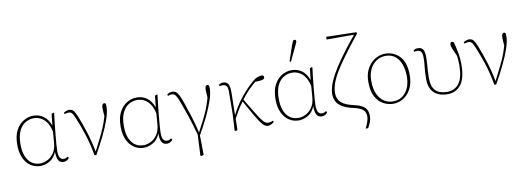

<svg xmlns="http://www.w3.org/2000/svg" viewBox="-70 -1220 5140 1875"><g transform="rotate(-10 2500.0 -282.5)"><path d="M84 -226Q84 -129 125.5 -70.5Q167 -12 244 -12Q277 -12 313.5 -29.5Q350 -47 377.5 -86Q405 -125 410 -190L418 -298Q404 -359 378.5 -393.5Q353 -428 321 -443Q289 -458 255 -458Q212 -458 173 -435.5Q134 -413 109 -362.5Q84 -312 84 -226ZM243 13Q188 13 144.5 -16Q101 -45 76.5 -99Q52 -153 52 -228Q52 -318 82.5 -374Q113 -430 159.5 -456.5Q206 -483 254 -483Q310 -483 353.5 -453Q397 -423 423 -355V-358L435 -469L454 -478L461 -474Q455 -429 449 -374Q443 -319 438 -266Q433 -213 429.5 -170.5Q426 -128 426 -107Q426 -52 440 -34Q454 -16 476 -16Q490 -16 498.5 -20Q507 -24 517 -31L527 -17Q517 -4 503 4.5Q489 13 470 13Q436 13 420 -12.5Q404 -38 403 -99Q378 -38 331.5 -12.5Q285 13 243 13Z M777 0Q757 -116 725 -213.5Q693 -311 662 -384Q643 -430 631 -441.5Q619 -453 600 -453Q588 -453 578 -450.5Q568 -448 560 -445L555 -458Q564 -467 579.5 -472.5Q595 -478 608 -478Q639 -478 654.5 -457.5Q670 -437 688 -392Q716 -322 746 -228Q776 -134 795 -32Q826 -93 851.5 -143Q877 -193 899 -244Q921 -295 939 -359Q937 -383 935.5 -403Q934 -423 934 -439Q934 -463 940.5 -473Q947 -483 958 -483Q968 -483 973 -475Q975 -465 975 -456.5Q975 -448 975 -441Q975 -394 950.5 -322.5Q926 -251 885 -167Q844 -83 795 3Z M1109 -226Q1109 -129 1150.5 -70.5Q1192 -12 1269 -12Q1302 -12 1338.5 -29.5Q1375 -47 1402.5 -86Q1430 -125 1435 -190L1443 -298Q1429 -359 1403.5 -393.5Q1378 -428 1346 -443Q1314 -458 1280 -458Q1237 -458 1198 -435.5Q1159 -413 1134 -362.5Q1109 -312 1109 -226ZM1268 13Q1213 13 1169.5 -16Q1126 -45 1101.5 -99Q1077 -153 1077 -228Q1077 -318 1107.5 -374Q1138 -430 1184.5 -456.5Q1231 -483 1279 -483Q1335 -483 1378.5 -453Q1422 -423 1448 -355V-358L1460 -469L1479 -478L1486 -474Q1480 -429 1474 -374Q1468 -319 1463 -266Q1458 -213 1454.5 -170.5Q1451 -128 1451 -107Q1451 -52 1465 -34Q1479 -16 1501 -16Q1515 -16 1523.5 -20Q1532 -24 1542 -31L1552 -17Q1542 -4 1528 4.5Q1514 13 1495 13Q1461 13 1445 -12.5Q1429 -38 1428 -99Q1403 -38 1356.5 -12.5Q1310 13 1268 13Z M1795 184 1805 -21Q1775 -131 1749.5 -207.5Q1724 -284 1703 -340Q1684 -391 1672 -415Q1660 -439 1649 -446Q1638 -453 1621 -453Q1604 -453 1585 -445L1580 -458Q1601 -478 1633 -478Q1653 -478 1668 -467Q1683 -456 1697.5 -428Q1712 -400 1729 -349Q1749 -290 1774 -214Q1799 -138 1821 -40Q1854 -102 1879 -151Q1904 -200 1924.5 -250Q1945 -300 1962 -362Q1960 -391 1959 -407Q1958 -423 1958 -439Q1958 -465 1964.5 -474Q1971 -483 1981 -483Q1992 -483 1997 -475Q1999 -465 1999 -456.5Q1999 -448 1999 -441Q1999 -395 1975 -325Q1951 -255 1911.5 -173.5Q1872 -92 1825 -11L1828 182L1805 190Z M2179 8 2167 2 2176 -161 2178 -377Q2179 -422 2166 -438.5Q2153 -455 2125 -455Q2112 -455 2098 -452L2093 -464Q2098 -469 2109.5 -474.5Q2121 -480 2135 -480Q2169 -480 2185.5 -457Q2202 -434 2201 -367L2197 -146Q2242 -236 2300.5 -309Q2359 -382 2423 -438Q2455 -467 2481.5 -475Q2508 -483 2524 -483Q2531 -481 2536 -477Q2541 -473 2541 -462Q2541 -449 2530 -443Q2519 -437 2493 -435L2448 -432Q2413 -404 2377.5 -368Q2342 -332 2304 -281Q2353 -199 2384.5 -147.5Q2416 -96 2436.5 -67.5Q2457 -39 2472.5 -28Q2488 -17 2504 -17Q2530 -17 2552 -29L2558 -16Q2547 -5 2530.5 4Q2514 13 2496 13Q2480 13 2463.5 2Q2447 -9 2425.5 -39Q2404 -69 2372.5 -123.5Q2341 -178 2293 -265Q2274 -239 2260 -218.5Q2246 -198 2232 -173Q2218 -148 2197 -109Q2197 -81 2196.5 -53.5Q2196 -26 2195 0Z M2645 -226Q2645 -129 2686.5 -70.5Q2728 -12 2805 -12Q2838 -12 2874.5 -29.5Q2911 -47 2938.5 -86Q2966 -125 2971 -190L2979 -298Q2965 -359 2939.5 -393.5Q2914 -428 2882 -443Q2850 -458 2816 -458Q2773 -458 2734 -435.5Q2695 -413 2670 -362.5Q2645 -312 2645 -226ZM2804 13Q2749 13 2705.5 -16Q2662 -45 2637.5 -99Q2613 -153 2613 -228Q2613 -318 2643.5 -374Q2674 -430 2720.5 -456.5Q2767 -483 2815 -483Q2871 -483 2914.5 -453Q2958 -423 2984 -355V-358L2996 -469L3015 -478L3022 -474Q3016 -429 3010 -374Q3004 -319 2999 -266Q2994 -213 2990.5 -170.5Q2987 -128 2987 -107Q2987 -52 3001 -34Q3015 -16 3037 -16Q3051 -16 3059.5 -20Q3068 -24 3078 -31L3088 -17Q3078 -4 3064 4.5Q3050 13 3031 13Q2997 13 2981 -12.5Q2965 -38 2964 -99Q2939 -38 2892.5 -12.5Q2846 13 2804 13ZM2812 -570 2867 -730Q2874 -750 2879 -760Q2884 -770 2895 -770Q2901 -770 2906 -766Q2911 -762 2911 -754Q2911 -747 2907.5 -739.5Q2904 -732 2895 -712L2825 -565Z M3431 205Q3467 130 3467 92Q3467 72 3460.5 52.5Q3454 33 3429 15.5Q3404 -2 3349 -14Q3274 -31 3234.5 -57Q3195 -83 3181 -115.5Q3167 -148 3167 -184Q3167 -219 3181 -264.5Q3195 -310 3229 -372.5Q3263 -435 3323.5 -519.5Q3384 -604 3477 -718H3206V-745L3505 -738L3508 -723Q3420 -613 3360 -531.5Q3300 -450 3264 -389Q3228 -328 3212 -279.5Q3196 -231 3196 -187Q3196 -130 3233 -95Q3270 -60 3361 -40Q3419 -27 3447 -7Q3475 13 3484 38Q3493 63 3493 90Q3493 118 3483 146Q3473 174 3455 205Z M3740 13Q3690 13 3642.5 -12Q3595 -37 3565 -92Q3535 -147 3535 -238Q3535 -301 3554.5 -347.5Q3574 -394 3605 -424Q3636 -454 3672 -468.5Q3708 -483 3741 -483Q3830 -483 3887.5 -421.5Q3945 -360 3945 -238Q3945 -170 3926 -122.5Q3907 -75 3876.5 -45Q3846 -15 3810 -1Q3774 13 3740 13ZM3740 -10Q3796 -10 3835 -38.5Q3874 -67 3894.5 -116Q3915 -165 3915 -225Q3915 -294 3896 -347Q3877 -400 3839 -430.5Q3801 -461 3744 -461Q3694 -461 3653.5 -434.5Q3613 -408 3589 -360Q3565 -312 3565 -246Q3565 -163 3590.5 -110.5Q3616 -58 3656 -34Q3696 -10 3740 -10Z M4276 13Q4225 13 4184.5 -5Q4144 -23 4120 -63Q4096 -103 4096 -168Q4096 -233 4102 -285Q4108 -337 4108 -377Q4108 -424 4095 -439.5Q4082 -455 4053 -455Q4039 -455 4028 -452L4023 -464Q4028 -469 4039.5 -474.5Q4051 -480 4068 -480Q4103 -480 4118.5 -456.5Q4134 -433 4134 -380Q4134 -345 4131.5 -314.5Q4129 -284 4126.5 -251.5Q4124 -219 4124 -174Q4124 -88 4163 -49Q4202 -10 4278 -10Q4352 -10 4395.5 -66Q4439 -122 4439 -249Q4439 -293 4432 -341Q4410 -389 4399 -416.5Q4388 -444 4388 -460Q4388 -469 4392.5 -476Q4397 -483 4405 -483Q4419 -483 4425 -475Q4437 -429 4448.5 -372Q4460 -315 4460 -251Q4460 -114 4411 -50.5Q4362 13 4276 13Z M4742 0Q4722 -116 4690 -213.5Q4658 -311 4627 -384Q4608 -430 4596 -441.5Q4584 -453 4565 -453Q4553 -453 4543 -450.5Q4533 -448 4525 -445L4520 -458Q4529 -467 4544.5 -472.5Q4560 -478 4573 -478Q4604 -478 4619.5 -457.5Q4635 -437 4653 -392Q4681 -322 4711 -228Q4741 -134 4760 -32Q4791 -93 4816.5 -143Q4842 -193 4864 -244Q4886 -295 4904 -359Q4902 -383 4900.5 -403Q4899 -423 4899 -439Q4899 -463 4905.5 -473Q4912 -483 4923 -483Q4933 -483 4938 -475Q4940 -465 4940 -456.5Q4940 -448 4940 -441Q4940 -394 4915.5 -322.5Q4891 -251 4850 -167Q4809 -83 4760 3Z"/></g></svg>

Font: Source Serif Pro ExtraLight
Style: Regular
Weight: 200
Designer: Frank Grießhammer
Foundry: Adobe Systems Incorporated
Version: Version 3.001;hotconv 1.0.111;makeotfexe 2.5.65597